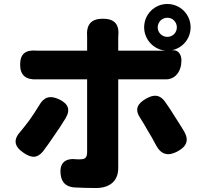

<svg xmlns="http://www.w3.org/2000/svg" viewBox="-20 -884 1020 963"><path d="M853 -781C862 -772 867 -760 867 -747C867 -720 846 -699 819 -699C793 -699 771 -720 771 -747C771 -761 777 -772 785 -781C794 -790 807 -795 819 -795C833 -795 845 -790 853 -781ZM128 -282C114 -263 100 -245 85 -227C45 -184 50 -150 99 -117C138 -91 166 -89 196 -125C214 -149 233 -176 252 -204C272 -232 291 -262 309 -291C335 -335 322 -364 276 -386C231 -407 200 -398 176 -355C161 -330 145 -306 128 -282ZM859 -296C842 -324 824 -351 807 -375C781 -410 752 -411 714 -390C668 -364 654 -335 684 -291C696 -272 709 -251 721 -229C736 -205 750 -180 763 -155C788 -108 824 -99 871 -125C917 -150 929 -181 903 -226C890 -248 874 -272 859 -296ZM573 -263V-486H785C791 -486 798 -486 806 -486C860 -483 890 -527 890 -581C890 -611 874 -635 844 -632H842C896 -643 936 -690 936 -747C936 -812 884 -864 819 -864C755 -864 703 -812 703 -747C703 -686 750 -636 809 -630H784H573V-695C573 -696 573 -696 573 -697C580 -759 558 -790 496 -790C435 -790 412 -759 417 -698C417 -697 417 -697 417 -696V-630H182C177 -630 172 -630 166 -630C110 -635 81 -616 81 -560C81 -505 111 -483 166 -486C171 -486 177 -486 182 -486H300H417V-119C416 -93 407 -85 382 -85C377 -85 372 -85 366 -85C309 -92 278 -69 284 -11C288 30 310 52 351 56C387 58 424 59 461 59C536 59 573 19 573 -41Z"/></svg>

Font: GenSenRounded2 TW H
Style: Regular
Weight: 900
Version: Version 2.100;PS 2.1;hotconv 16.6.51;makeotf.lib2.5.65220 DE